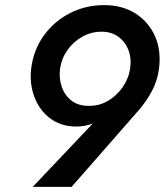

<svg xmlns="http://www.w3.org/2000/svg" viewBox="-20 -732 644 751"><path d="M260 -1H108L343 -249Q313 -237 275 -237Q217 -238 175.5 -269.5Q134 -301 114.5 -353Q95 -405 102 -464Q111 -537 151.5 -593Q192 -649 253.5 -680.5Q315 -712 387 -712Q458 -712 509.5 -679.5Q561 -647 586 -591Q611 -535 602 -464Q596 -416 573.5 -374.5Q551 -333 521 -299ZM489 -464Q495 -502 483 -534.5Q471 -567 444 -587.5Q417 -608 377 -608Q337 -608 302 -588.5Q267 -569 244 -536.5Q221 -504 215 -464Q210 -426 221.5 -392.5Q233 -359 259.5 -338.5Q286 -318 326 -318Q367 -317 401.5 -337Q436 -357 459.5 -390.5Q483 -424 489 -464Z"/></svg>

Font: Jost* Medium
Style: Italic
Weight: 500
Italic angle: -10°
Version: Version 3.7